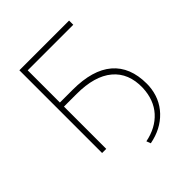

<svg xmlns="http://www.w3.org/2000/svg" viewBox="-187 -635 867 867"><g transform="rotate(-45 246.5 -201.5)"><path d="M401.4 -501.5H110.4V-295.9H191.9Q318.8 -295.9 383.5 -240.5Q448.2 -185.1 448.2 -78.6L447.8 -64Q442.4 9.8 394.8 59.8Q347.2 109.9 270.5 124.5L262.7 104Q334.5 89.8 376.7 43Q418.9 -3.9 421.9 -78.6Q424.3 -170.4 365 -220.2Q305.7 -270 190.9 -270H110.4V0H84V-528.3H401.4Z"/></g></svg>

Font: Roboto Thin
Style: Regular
Weight: 250
Designer: Google
Version: Version 2.134; 2016